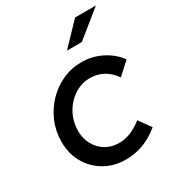

<svg xmlns="http://www.w3.org/2000/svg" viewBox="-176 -832 870 950"><g transform="rotate(-30 258.5 -357.5)"><path d="M266 10Q199 10 146 -20.5Q93 -51 62.5 -104Q32 -157 32 -225Q32 -285 54.5 -338Q77 -391 116 -431.5Q155 -472 205.5 -495Q256 -518 315 -518Q374 -518 428 -491Q482 -464 515 -418L446 -355Q420 -392 386 -410.5Q352 -429 310 -429Q274 -429 241.5 -413.5Q209 -398 183.5 -370Q158 -342 144 -306.5Q130 -271 130 -230Q130 -187 149.5 -152Q169 -117 202 -97.5Q235 -78 277 -78Q312 -78 344.5 -91.5Q377 -105 410 -131L459 -63Q371 10 266 10ZM281 -603 398 -725H517L366 -603Z"/></g></svg>

Font: Red Hat Display SemiBold
Style: Italic
Weight: 600
Italic angle: -12°
Designer: Pentagram, MCKL
Foundry: Pentagram, MCKL
Version: Version 1.023